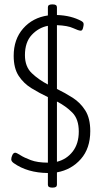

<svg xmlns="http://www.w3.org/2000/svg" viewBox="-20 -779 460 870"><path d="M215 71Q197 71 197 58V5Q104 4 42 -40Q31 -48 31 -57Q31 -66 36 -76.5Q41 -87 49 -87Q55 -87 72 -76Q89 -65 119.5 -53.5Q150 -42 197 -42V-339Q159 -357 123 -379Q87 -401 64.5 -435.5Q42 -470 42 -526Q42 -601 85 -650Q128 -699 197 -709V-746Q197 -759 215 -759H220Q238 -759 238 -746V-711Q303 -709 350 -683Q356 -679 357.5 -676Q359 -673 359 -668Q359 -663 356 -651.5Q353 -640 346 -640Q336 -640 311.5 -651.5Q287 -663 238 -665V-376Q275 -358 309.5 -336Q344 -314 366.5 -278.5Q389 -243 389 -185Q389 -107 346.5 -58.5Q304 -10 238 2V58Q238 71 220 71ZM93 -529Q93 -477 124 -447.5Q155 -418 197 -396V-662Q155 -654 124 -621Q93 -588 93 -529ZM337 -183Q337 -239 308 -268.5Q279 -298 238 -319V-46Q282 -57 309.5 -92.5Q337 -128 337 -183Z"/></svg>

Font: Asap Condensed ExtraLight
Style: Regular
Weight: 200
Width: 3
Designer: Pablo Cosgaya
Foundry: Omnibus-Type
Version: Version 3.001; ttfautohint (v1.8.4.7-5d5b)